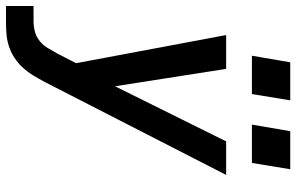

<svg xmlns="http://www.w3.org/2000/svg" viewBox="-195 -580 989 641"><g transform="rotate(90 299.5 -259.5)"><path d="M-1 215V123H50Q67 123 84.5 118.5Q102 114 116.5 102Q131 90 140 74.5Q149 59 158 43L190 -19L96 -520H209L267 -149L451 -520H563L253 85Q243 104 231.5 123Q220 142 205 158.5Q190 175 171.5 187Q153 199 132.5 205.5Q112 212 91.5 213.5Q71 215 50 215ZM523 -606H395L417 -734H544ZM293 -606H165L187 -734H314Z"/></g></svg>

Font: Iosevka SS04 Semibold Extended
Style: Italic
Weight: 600
Width: 7
Italic angle: -9°
Monospace: yes
Designer: Belleve Invis
Foundry: Belleve Invis
Version: Version 19.0.0; ttfautohint (v1.8.4)